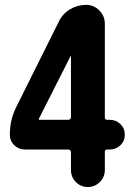

<svg xmlns="http://www.w3.org/2000/svg" viewBox="-20 -750 540 770"><path d="M264.6 -281.2V-524.4Q264.6 -525.4 263.7 -525.4Q262.7 -525.4 262.7 -524.4L135.7 -273.4V-271.5Q135.7 -270.5 136.7 -269.5H253.9Q264.6 -270.5 264.6 -281.2ZM419.9 -269.5Q445.3 -269.5 462.9 -252.4Q480.5 -235.4 480.5 -210Q480.5 -184.6 462.9 -167.5Q445.3 -150.4 419.9 -150.4H409.2Q400.4 -150.4 400.4 -140.6V-68.4Q400.4 -40 380.4 -20Q360.4 0 332 0Q303.7 0 284.2 -20Q264.6 -40 264.6 -68.4V-138.7Q264.6 -149.4 253.9 -150.4H80.1Q54.7 -150.4 37.1 -167.5Q19.5 -184.6 19.5 -210Q19.5 -271.5 46.9 -324.2L215.8 -663.1Q230.5 -694.3 260.3 -712.4Q290 -730.5 325.2 -730.5Q356.4 -730.5 378.4 -708Q400.4 -685.5 400.4 -655.3V-279.3Q400.4 -270.5 409.2 -269.5Z"/></svg>

Font: Rounded-X Mgen+ 2m bold
Style: Bold
Weight: 700
Designer: [Source Han Sans]
Ryoko NISHIZUKA  (kana & ideographs); Paul D. Hunt (Latin, Greek & Cyrillic); Wenlong ZHANG  (bopomofo
Version: Version 1.059.20150602